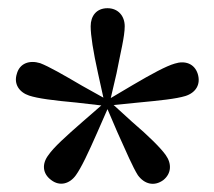

<svg xmlns="http://www.w3.org/2000/svg" viewBox="-20 -843 522 468"><path d="M232 -605 180 -634C134 -661 99 -681 78 -689C52 -697 28 -689 21 -663C13 -638 27 -618 51 -610C72 -603 111 -598 166 -593L227 -586L181 -546C141 -511 111 -484 98 -465C82 -444 83 -420 105 -404C126 -388 150 -395 165 -416C178 -434 195 -470 217 -520L242 -577L266 -521C288 -472 304 -435 316 -416C332 -394 356 -388 378 -404C398 -420 399 -444 384 -465C372 -482 343 -511 302 -546L257 -587L317 -593C370 -598 409 -602 432 -609C457 -617 470 -637 462 -663C454 -688 431 -696 406 -688C385 -682 350 -663 304 -636L250 -604L264 -664C274 -716 284 -754 284 -779C284 -804 268 -823 242 -823C215 -823 201 -804 201 -779C201 -757 207 -718 219 -664Z"/></svg>

Font: Noto Serif CJK KR SemiBold
Style: Regular
Weight: 600
Designer: Ryoko NISHIZUKA 西塚涼子 (kana & ideographs); Frank Grießhammer (Latin, Greek & Cyrillic); Wenlong ZHANG 张文龙 (bopomofo); San
Foundry: Adobe
Version: Version 2.001;hotconv 1.1.0;makeotfexe 2.6.0